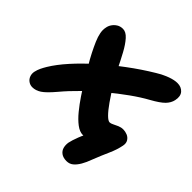

<svg xmlns="http://www.w3.org/2000/svg" viewBox="-186 -667 972 972"><g transform="rotate(45 300.0 -180.5)"><path d="M427 158Q403 158 388.5 147.5Q374 137 369.5 120.5Q365 104 368 85Q372 65 385 31Q398 -3 423 -43L455 -20Q439 -7 428 -0.5Q417 6 392 6Q369 6 344 -13Q319 -32 294.5 -62Q270 -92 247.5 -125.5Q225 -159 206 -189Q185 -225 165.5 -257.5Q146 -290 131 -319.5Q116 -349 105 -374.5Q94 -400 90 -421.5Q86 -443 90 -460Q92 -474 100.5 -487Q109 -500 123 -509Q137 -518 156 -518Q178 -518 199 -494.5Q220 -471 240 -434Q260 -397 279.5 -357Q299 -317 320 -285Q348 -239 371.5 -205.5Q395 -172 413.5 -153.5Q432 -135 443 -135Q451 -135 462.5 -141Q474 -147 488 -153Q502 -159 517 -159Q532 -159 546.5 -153Q561 -147 569.5 -133.5Q578 -120 574 -100Q567 -64 550 -26.5Q533 11 513 62Q503 90 490.5 111.5Q478 133 463 145.5Q448 158 427 158ZM40 16Q25 16 12.5 7.5Q0 -1 -5.5 -15.5Q-11 -30 -8 -46Q-4 -64 3 -78.5Q10 -93 19 -108Q45 -151 88 -199Q131 -247 186 -296Q241 -345 304 -392Q367 -439 432 -478Q467 -499 495.5 -509Q524 -519 545 -519Q573 -519 589 -501Q605 -483 598 -450Q593 -426 573.5 -406Q554 -386 507 -360Q465 -337 417.5 -303Q370 -269 321.5 -229Q273 -189 228 -145Q183 -101 148 -59Q110 -14 87 1Q64 16 40 16Z"/></g></svg>

Font: Shantell Sans
Style: Bold Italic
Weight: 700
Italic angle: -11°
Designer: Stephen Nixon, Anya Danilova, Shantell Martin
Foundry: Arrow Type
Version: Version 1.011;[c5ecc13dd]